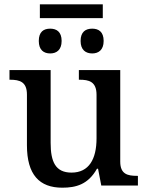

<svg xmlns="http://www.w3.org/2000/svg" viewBox="-20 -861 684 891"><path d="M165 -777H457V-841H165ZM213 -613C242 -613 266 -629 266 -671C266 -714 242 -728 213 -728C183 -728 160 -714 160 -671C160 -629 183 -613 213 -613ZM408 -613C437 -613 461 -629 461 -671C461 -714 437 -728 408 -728C378 -728 354 -714 354 -671C354 -629 378 -613 408 -613ZM269 10C333 10 389 -5 430 -78H435L450 0H620V-45H616C573 -45 538 -52 538 -111V-536H346V-491H349C392 -491 428 -483 428 -421V-219C428 -123 393 -60 312 -60C237 -60 215 -111 215 -198V-536H24V-491H27C72 -491 105 -481 105 -422V-187C105 -50 163 10 269 10Z"/></svg>

Font: Noto Serif Medium
Style: Regular
Weight: 500
Designer: Monotype Design Team
Foundry: Monotype Imaging Inc.
Version: Version 2.013